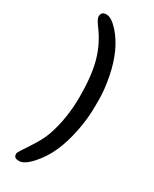

<svg xmlns="http://www.w3.org/2000/svg" viewBox="-222 -799 785 979"><g transform="rotate(30 170.5 -309.5)"><path d="M276.9 -308.6Q276.9 -238.3 261.5 -161.1Q246.1 -84 219.7 -25.1Q193.4 33.7 151.9 79.6Q110.4 125.5 79.8 125.5Q49.3 125.5 49.3 104V96.2Q49.3 91.8 90.8 29.5Q132.3 -32.7 147.5 -77.1Q184.6 -185.5 184.6 -312Q184.6 -438.5 161.6 -519.5Q138.7 -600.6 87.9 -668Q63 -701.7 63 -715.3Q63 -745.1 93 -745.1Q123 -745.1 162.1 -702.1Q234.9 -621.1 262.2 -482.9Q276.9 -407.7 276.9 -350.6Z"/></g></svg>

Font: Averia Sans Libre
Style: Regular
Weight: 400
Version: Version 1.002